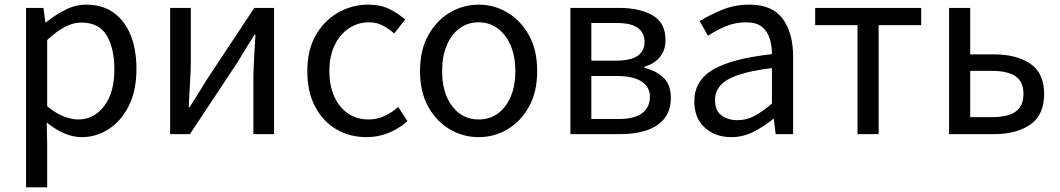

<svg xmlns="http://www.w3.org/2000/svg" viewBox="-20 -577 4559 826"><path d="M92 229V-543H167L175 -481H178Q215 -511 259.5 -534Q304 -557 351 -557Q421 -557 469 -522.5Q517 -488 542 -426Q567 -364 567 -280Q567 -187 534 -121.5Q501 -56 447.5 -21.5Q394 13 331 13Q294 13 256 -3.5Q218 -20 181 -50L183 45V229ZM316 -63Q384 -63 428 -120.5Q472 -178 472 -279Q472 -369 439 -424.5Q406 -480 329 -480Q295 -480 259 -461Q223 -442 183 -405V-120Q220 -89 254.5 -76Q289 -63 316 -63Z M712 0V-543H801V-316Q801 -273 797.5 -221Q794 -169 792 -116H796Q812 -141 832.5 -174Q853 -207 868 -232L1074 -543H1159V0H1070V-227Q1070 -270 1073 -322.5Q1076 -375 1079 -428H1075Q1059 -403 1038.5 -369.5Q1018 -336 1003 -311L797 0Z M1557 13Q1485 13 1427.5 -20.5Q1370 -54 1336 -117.5Q1302 -181 1302 -271Q1302 -362 1338.5 -425.5Q1375 -489 1435 -523Q1495 -557 1564 -557Q1617 -557 1655.5 -538Q1694 -519 1723 -493L1676 -433Q1652 -454 1626 -467.5Q1600 -481 1568 -481Q1519 -481 1480 -454.5Q1441 -428 1419 -381Q1397 -334 1397 -271Q1397 -209 1418 -162Q1439 -115 1477 -89Q1515 -63 1565 -63Q1603 -63 1635.5 -78.5Q1668 -94 1693 -117L1733 -56Q1696 -23 1651 -5Q1606 13 1557 13Z M2039 13Q1973 13 1915.5 -20.5Q1858 -54 1822.5 -117.5Q1787 -181 1787 -271Q1787 -362 1822.5 -425.5Q1858 -489 1915.5 -523Q1973 -557 2039 -557Q2106 -557 2163 -523Q2220 -489 2255.5 -425.5Q2291 -362 2291 -271Q2291 -181 2255.5 -117.5Q2220 -54 2163 -20.5Q2106 13 2039 13ZM2039 -63Q2110 -63 2153.5 -120Q2197 -177 2197 -271Q2197 -334 2177 -381Q2157 -428 2121.5 -454.5Q2086 -481 2039 -481Q1992 -481 1956.5 -454.5Q1921 -428 1901.5 -381Q1882 -334 1882 -271Q1882 -177 1925.5 -120Q1969 -63 2039 -63Z M2434 0V-543H2643Q2732 -543 2787.5 -511Q2843 -479 2843 -405Q2843 -360 2818.5 -331Q2794 -302 2752 -290V-285Q2798 -275 2832 -245Q2866 -215 2866 -156Q2866 -102 2838.5 -67.5Q2811 -33 2762.5 -16.5Q2714 0 2651 0ZM2524 -316H2627Q2695 -316 2724 -337.5Q2753 -359 2753 -397Q2753 -435 2724.5 -456.5Q2696 -478 2634 -478H2524ZM2524 -65H2641Q2709 -65 2742.5 -90Q2776 -115 2776 -161Q2776 -202 2740.5 -226Q2705 -250 2635 -250H2524Z M3126 13Q3058 13 3012.5 -27.5Q2967 -68 2967 -141Q2967 -230 3047.5 -277.5Q3128 -325 3301 -344Q3301 -379 3291.5 -410.5Q3282 -442 3258 -461.5Q3234 -481 3189 -481Q3142 -481 3100 -463Q3058 -445 3026 -423L2990 -486Q3028 -510 3083.5 -533.5Q3139 -557 3204 -557Q3303 -557 3347.5 -496Q3392 -435 3392 -334V0H3317L3309 -65H3306Q3267 -33 3221.5 -10Q3176 13 3126 13ZM3152 -60Q3192 -60 3226.5 -78.5Q3261 -97 3301 -132V-284Q3210 -273 3156 -254.5Q3102 -236 3079 -209Q3056 -182 3056 -147Q3056 -101 3084 -80.5Q3112 -60 3152 -60Z M3669 0V-469H3487V-543H3943V-469H3760V0Z M4063 0V-543H4154V-343H4257Q4354 -343 4413 -302.5Q4472 -262 4472 -173Q4472 -83 4413 -41.5Q4354 0 4257 0ZM4154 -73H4247Q4316 -73 4349.5 -97Q4383 -121 4383 -173Q4383 -225 4349.5 -248.5Q4316 -272 4247 -272H4154Z"/></svg>

Font: Source Han Sans SC
Style: Regular
Weight: 400
Designer: Ryoko NISHIZUKA 西塚涼子 (kana, bopomofo & ideographs); Paul D. Hunt (Latin, Greek & Cyrillic); Sandoll Communications 산돌커뮤니
Foundry: Adobe
Version: Version 2.002;hotconv 1.0.116;makeotfexe 2.5.65601; ttfautoh